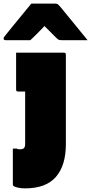

<svg xmlns="http://www.w3.org/2000/svg" viewBox="-59 -841 504 1061"><path d="M294 -550Q305 -550 305 -539V-44Q305 73 250 136.5Q195 200 79 200Q57 200 38.5 195.5Q20 191 15 186Q12 183 12 178V-20H32Q38 -17 42.5 -16.5Q47 -16 53 -16Q66 -16 73 -22Q80 -29 80 -46V-335H41Q30 -335 30 -346V-550ZM114 -821H248Q256 -821 261 -817Q266 -813 278 -799Q285 -790 302 -769.5Q319 -749 341 -722Q363 -695 385 -668Q407 -641 425 -619H283Q272 -619 266.5 -621Q261 -623 254 -630L187 -697Q161 -670 143 -652Q125 -634 109 -619H-28Q-39 -619 -39 -628Q-39 -633 -36 -637Q-33 -641 -21 -656Q-10 -670 8.5 -692.5Q27 -715 47.5 -740Q68 -765 86 -787Q104 -809 114 -821Z"/></svg>

Font: Recursive Sn Lnr St XBk
Style: Regular
Weight: 1000
Version: Version 1.079;hotconv 1.0.112;makeotfexe 2.5.65598; ttfautoh